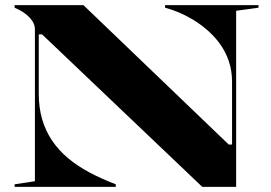

<svg xmlns="http://www.w3.org/2000/svg" viewBox="-20 -728 1057 748"><path d="M37 0V-10L116 -22V-614Q116 -638 94.5 -660.5Q73 -683 37 -698V-708H305L871 -165H884V-410Q884 -452 871.5 -489.5Q859 -527 835 -559.5Q811 -592 778.5 -618.5Q746 -645 706.5 -665.5Q667 -686 623 -698V-708H987V-698L900 -686V0H768L144 -594H131V-363Q131 -308 144.5 -262.5Q158 -217 183.5 -179.5Q209 -142 245.5 -111.5Q282 -81 329 -56Q376 -31 431 -10V0Z"/></svg>

Font: Kalnia SemiExpanded Medium
Style: Regular
Weight: 500
Width: 6
Designer: Frida Medrano
Foundry: Frida Medrano
Version: Version 1.105